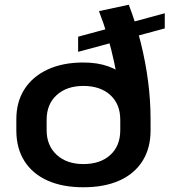

<svg xmlns="http://www.w3.org/2000/svg" viewBox="-20 -782 724 811"><path d="M332 9Q244 9 180.5 -19.5Q117 -48 83 -102Q49 -156 49 -231V-278Q49 -352 83.5 -405.5Q118 -459 181.5 -488.5Q245 -518 332 -518Q392 -518 438 -501.5Q484 -485 514 -455Q544 -425 555 -385L480 -409Q474 -463 462.5 -517.5Q451 -572 435 -626.5Q419 -681 398 -735L524 -762Q555 -681 575 -600Q595 -519 605.5 -438.5Q616 -358 616 -278V-231Q616 -156 582 -102Q548 -48 484.5 -19.5Q421 9 332 9ZM332 -89Q404 -89 446 -127.5Q488 -166 488 -232V-276Q488 -342 446 -380.5Q404 -419 332 -419Q262 -419 219.5 -380.5Q177 -342 177 -276V-232Q177 -167 219.5 -128Q262 -89 332 -89ZM310 -627 676 -726V-662L310 -563Z"/></svg>

Font: Pathway Extreme 12pt SemiBold
Style: Regular
Weight: 600
Version: Version 1.001;gftools[0.9.26]